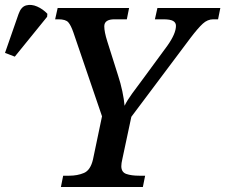

<svg xmlns="http://www.w3.org/2000/svg" viewBox="-141 -746 899 766"><path d="M102 0 111 -45H135Q168 -45 194 -56Q220 -67 230 -110L266 -282L152 -616Q142 -645 131.5 -657Q121 -669 92 -669H79L89 -714H374L365 -669H316Q275 -669 275 -641Q275 -630 278 -615Q281 -600 287 -581L330 -445Q340 -415 347 -382Q354 -349 356 -324Q366 -345 386 -372.5Q406 -400 433 -436L527 -564Q561 -612 561 -643Q561 -656 549.5 -662.5Q538 -669 510 -669H477L487 -714H738L729 -669H710Q687 -669 668 -651.5Q649 -634 620 -596L383 -280L347 -111Q343 -94 343 -83Q343 -59 363 -52Q383 -45 415 -45H438L429 0ZM-82 -520 -121 -535 -67 -690Q-57 -719 -36.5 -724.5Q-16 -730 7 -720Q30 -710 48 -691L47 -679Z"/></svg>

Font: Noto Serif Medium
Style: Italic
Weight: 500
Italic angle: -12°
Designer: Monotype Design Team
Foundry: Monotype Imaging Inc.
Version: Version 2.014; ttfautohint (v1.8.4.7-5d5b)